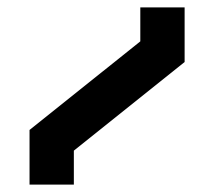

<svg xmlns="http://www.w3.org/2000/svg" viewBox="-20 -500 580 520"><path d="M360 -480H480V-332L180 -92V0H60V-148L360 -388Z"/></svg>

Font: SOV_raksil
Style: bold
Weight: 700
Version: Version 1.00